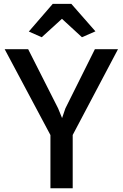

<svg xmlns="http://www.w3.org/2000/svg" viewBox="-20 -1006 655 1026"><path d="M249.5 0V-316L267 -251.5L5 -743H130.5L290.5 -427L321.5 -351H303.5L329.5 -427L487 -743H610.5L351 -251.5L368.5 -314.5V0ZM203 -807 134 -837.5 262 -985.5H361L490 -838.5L418 -807L311 -905.5Z"/></svg>

Font: Tracken
Style: Regular
Weight: 400
Designer: Eben Sorkin
Foundry: Eben Sorkin
Version: Version 2.001